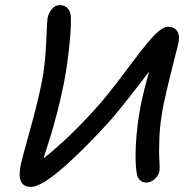

<svg xmlns="http://www.w3.org/2000/svg" viewBox="-20 -773 747 755"><path d="M101.1 -38.1Q43 -38.1 62 -127Q64.9 -142.6 96.4 -255.6Q127.9 -368.7 144 -448.2Q157.7 -516.1 161.6 -605.5Q165.5 -694.8 167 -702.1Q170.9 -722.2 184.1 -737.5Q197.3 -752.9 214.8 -752.9Q236.8 -752.9 248.3 -737.5Q259.8 -722.2 258.8 -695.8Q259.8 -655.8 250 -569.3Q240.2 -482.9 224.1 -412.1Q215.3 -370.6 203.9 -326.9Q192.4 -283.2 186.3 -262.5Q180.2 -241.7 166 -197Q151.9 -152.3 150.9 -149.9Q259.3 -235.4 379.9 -373Q408.7 -407.2 444.8 -454.6Q481 -502 506.3 -535.9Q531.7 -569.8 558.1 -602.1Q584.5 -634.3 605.2 -651.1Q626 -668 641.1 -668Q665 -668 676.3 -651.1Q687.5 -634.3 682.1 -606.9Q680.7 -598.6 670.4 -558.8Q660.2 -519 646.2 -462.2Q632.3 -405.3 623 -360.8Q609.4 -293.5 606.9 -235.6Q604.5 -177.7 606.7 -143.6Q608.9 -109.4 606.9 -100.1Q604 -83.5 588.6 -69.3Q573.2 -55.2 556.2 -55.2Q541.5 -55.2 531.2 -64Q521 -72.8 518.1 -88.9Q510.3 -131.8 514.4 -206.8Q518.6 -281.7 533.2 -356.9Q545.4 -419.9 566.9 -492.2Q477.1 -374 418.9 -305.2Q315.9 -190.4 229 -114.3Q142.1 -38.1 101.1 -38.1Z"/></svg>

Font: Shantell Sans Irregular Bouncy
Style: Italic
Weight: 400
Italic angle: -11.31°
Designer: Stephen Nixon, Anya Danilova, Shantell Martin
Foundry: Arrow Type
Version: Version 1.006;[9816181b4]